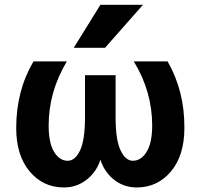

<svg xmlns="http://www.w3.org/2000/svg" viewBox="-20 -784 849 815"><path d="M560.5 11.7Q502.9 11.7 460 -24.4Q421.9 -56.6 406.2 -106.4Q390.6 -56.6 351.6 -24.4Q308.6 11.7 251 11.7Q163.1 11.7 106 -56.2Q48.8 -124 48.8 -241.2Q48.8 -398.4 122.1 -523.4H263.7Q186.5 -394.5 186.5 -251Q186.5 -177.7 209.5 -139.6Q232.4 -101.6 267.6 -101.6Q298.8 -101.6 319.8 -145.5Q340.8 -189.5 340.8 -286.1V-464.8H470.7V-286.1Q470.7 -190.4 491.7 -146Q512.7 -101.6 543.9 -101.6Q579.1 -101.6 602.5 -139.6Q626 -177.7 626 -251Q626 -395.5 547.9 -523.4H691.4Q763.7 -397.5 762.7 -241.2Q762.7 -124 705.6 -56.2Q648.4 11.7 560.5 11.7ZM586.9 -763.7 425.8 -581.1H293L406.2 -763.7Z"/></svg>

Font: Gen Shin Gothic Bold
Style: Bold
Weight: 700
Designer: [Source Han Sans]
Ryoko NISHIZUKA  (kana & ideographs); Paul D. Hunt (Latin, Greek & Cyrillic); Wenlong ZHANG  (bopomofo
Version: Version 1.002.20150607